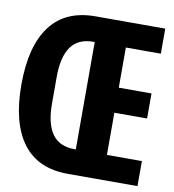

<svg xmlns="http://www.w3.org/2000/svg" viewBox="-79 -768 758 838"><g transform="rotate(10 300.0 -349.0)"><path d="M277 0Q144 0 77 -89.5Q10 -179 10 -349Q10 -519 77 -608.5Q144 -698 277 -698H586V-587H431V-409H576V-298H431V-111H586V0ZM293 -111V-587H287Q220 -587 188 -542Q156 -497 156 -408V-290Q156 -201 188 -156Q220 -111 287 -111Z"/></g></svg>

Font: iA Writer Mono V
Style: Regular
Weight: 400
Designer: Mike Abbink, Paul van der Laan, Pieter van Rosmalen
Foundry: Bold Monday
Version: Version 2.000